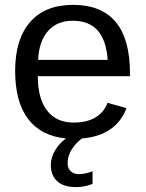

<svg xmlns="http://www.w3.org/2000/svg" viewBox="-20 -558 596 786"><path d="M358.9 143.1V194.8Q327.6 208 291 208Q240.7 208 214.4 184.1Q188 160.2 188 117.2Q188 87.4 205.3 57.9Q222.7 28.3 250 8.8Q148.4 -1 95.2 -70.8Q42 -140.6 42 -268.1Q42 -397.9 103.5 -468Q165 -538.1 278.8 -538.1Q512.2 -538.1 512.2 -256.8V-246.1H134.8Q134.8 -154.8 172.6 -105.5Q210.4 -56.2 282.2 -56.2Q336.9 -56.2 372.1 -78.1Q407.2 -100.1 419.9 -137.2L498 -115.2Q454.6 -2.9 315.9 8.8Q291 26.4 273.9 53.2Q256.8 80.1 256.8 110.8Q256.8 130.9 269.3 142.8Q281.7 154.8 303.2 154.8Q329.1 154.8 358.9 143.1ZM136.2 -313H420.9Q414.6 -395.5 378.9 -434.3Q343.3 -473.1 276.9 -473.1Q213.4 -473.1 176.3 -430.7Q139.2 -388.2 136.2 -313Z"/></svg>

Font: Libra Sans Modern
Style: Regular
Weight: 400
Foundry: Stefan Peev, Context Ltd
Version: Version 1.000